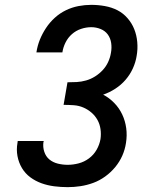

<svg xmlns="http://www.w3.org/2000/svg" viewBox="-20 -763 640 791"><path d="M259 8Q231 8 203.5 4.5Q176 1 151 -8Q126 -17 105 -32.5Q84 -48 70.5 -70.5Q57 -93 52 -120Q47 -147 52 -174Q52 -176 52.5 -178Q53 -180 53 -182H160Q160 -181 160 -180Q160 -179 159 -178Q156 -157 162.5 -137.5Q169 -118 183.5 -106Q198 -94 218 -89Q238 -84 259 -84Q281 -84 304 -90Q327 -96 346.5 -110.5Q366 -125 378 -146Q390 -167 394 -190Q397 -211 394 -231.5Q391 -252 381.5 -269Q372 -286 357 -299Q342 -312 323.5 -320Q305 -328 284 -329.5Q263 -331 242 -331L258 -424Q277 -424 296 -425Q315 -426 334.5 -431.5Q354 -437 371.5 -448Q389 -459 403 -474Q417 -489 425.5 -507.5Q434 -526 437 -545Q441 -566 438 -586Q435 -606 424 -621Q413 -636 394.5 -643.5Q376 -651 356 -651Q335 -651 314 -644Q293 -637 276.5 -622.5Q260 -608 250 -588Q240 -568 237 -547H130Q134 -574 144 -599Q154 -624 169.5 -647.5Q185 -671 206 -690Q227 -709 252 -721Q277 -733 303.5 -738Q330 -743 356 -743Q384 -743 412 -738Q440 -733 463.5 -721Q487 -709 505 -688.5Q523 -668 533 -643Q543 -618 545.5 -589.5Q548 -561 543 -533Q539 -507 527.5 -481.5Q516 -456 497.5 -434.5Q479 -413 455 -397.5Q431 -382 405 -373Q430 -360 450.5 -339Q471 -318 483.5 -291.5Q496 -265 500 -235Q504 -205 499 -174Q495 -147 484 -122Q473 -97 455 -75Q437 -53 413.5 -36Q390 -19 364 -9.5Q338 0 311.5 4Q285 8 259 8Z"/></svg>

Font: Iosevka Slab SmBdExObl
Style: Regular
Weight: 600
Width: 7
Italic angle: -9°
Monospace: yes
Designer: Belleve Invis
Foundry: Belleve Invis
Version: Version 11.1.0; ttfautohint (v1.8.3)